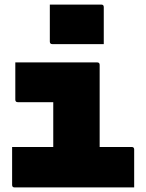

<svg xmlns="http://www.w3.org/2000/svg" viewBox="-20 -820 640 840"><path d="M33 -177H213V-373H58Q47 -373 47 -384V-547H405Q416 -547 416 -536V-177H556Q567 -177 567 -166V0H44Q33 0 33 -11ZM198 -800H423Q434 -800 434 -789V-627H209Q198 -627 198 -638Z"/></svg>

Font: Recursive Mn Lnr St Blk
Style: Regular
Weight: 900
Monospace: yes
Version: Version 1.079;hotconv 1.0.112;makeotfexe 2.5.65598; ttfautoh